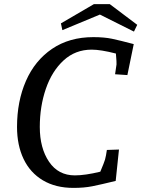

<svg xmlns="http://www.w3.org/2000/svg" viewBox="-20 -901 689 936"><path d="M63 -282Q63 -407 106.5 -506.5Q150 -606 234 -663Q318 -720 435 -720Q488 -720 526 -712Q564 -704 632 -686L601 -535L541 -539L548 -587Q549 -594 545 -640Q471 -659 427 -659Q347 -659 290 -606.5Q233 -554 203.5 -468Q174 -382 174 -282Q174 -179 219 -112.5Q264 -46 345 -46Q395 -46 469 -64Q488 -109 492 -123Q497 -141 501 -170L560 -172L544 -19Q470 -1 430 7Q390 15 338 15Q251 15 189 -22Q127 -59 95 -126Q63 -193 63 -282ZM467 -830 284 -754 277 -787 438 -881H515L649 -780L633 -747Z"/></svg>

Font: Andada Pro Medium
Style: Italic
Weight: 500
Italic angle: -7°
Designer: Carolina Giovagnoli
Foundry: Huerta Tipografica
Version: Version 3.005; ttfautohint (v1.8.4)